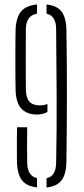

<svg xmlns="http://www.w3.org/2000/svg" viewBox="-20 -824 372 850"><path d="M49 -427Q48.5 -454 48.2 -489.8Q48 -525.5 48 -563.2Q48 -601 48.2 -634.8Q48.5 -668.5 49 -691Q51 -746.5 73.2 -773.2Q95.5 -800 144 -804V-763.5Q95.5 -755 94.5 -696.5Q94.5 -676 94.2 -640Q94 -604 94 -562.5Q94 -521 94.2 -484.2Q94.5 -447.5 94.5 -426Q95.5 -390 110.5 -373.8Q125.5 -357.5 156 -357.5Q174.5 -357.5 190 -363.5V-328Q169 -317 144 -317Q99.5 -317 75 -342.8Q50.5 -368.5 49 -427ZM186 6V-35Q227 -43 228.5 -102Q231.5 -247 230.8 -396Q230 -545 228.5 -696.5Q228 -754 186 -763.5V-804Q232 -799.5 252.5 -772.8Q273 -746 274 -691Q276.5 -546 276.2 -397.2Q276 -248.5 274 -107.5Q273 -52 252 -25.2Q231 1.5 186 6ZM55 -107.5Q55 -125.5 54.8 -154.5Q54.5 -183.5 54.8 -212.8Q55 -242 55.5 -260.5H100.5Q99 -182 100.5 -102Q102 -44.5 144 -35.5V5.5Q98 1 77.2 -26Q56.5 -53 55 -107.5Z"/></svg>

Font: Big Shoulders Stencil Display Light
Style: Regular
Weight: 300
Designer: Patric King
Foundry: XO Type Co
Version: Version 1.000